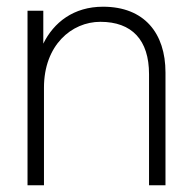

<svg xmlns="http://www.w3.org/2000/svg" viewBox="-20 -552 575 572"><path d="M424 -331V0H473V-336C473 -453 410 -532 287 -532C199 -532 140 -485 109 -422V-520H62V0H111V-291C111 -417 193 -487 279 -487C373 -487 424 -433 424 -331Z"/></svg>

Font: Aspekta 200
Style: Regular
Weight: 200
Designer: Ivo Dolenc
Version: Version 2.000